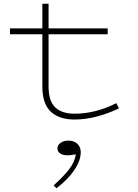

<svg xmlns="http://www.w3.org/2000/svg" viewBox="-20 -622 731 1020"><path d="M612 -46Q485 13 377 13Q294 13 249.5 -29Q205 -71 205 -163V-440H33V-471H205V-602H238V-471H552V-440H238V-163Q238 -85 273.5 -51.5Q309 -18 375 -18Q488 -18 598 -74ZM280 378 265 363Q320 313 348.5 275.5Q377 238 383 198Q377 199 363.5 201Q350 203 337 203Q314 203 299.5 193Q285 183 285 166Q285 149 301.5 137Q318 125 344 125Q373 125 391 142Q409 159 409 187Q409 230 375 281Q341 332 280 378Z"/></svg>

Font: BioRhyme Expanded ExtraLight
Style: Regular
Weight: 275
Width: 7
Designer: Aoife Mooney
Foundry: Aoife Mooney Type
Version: Version 1.001